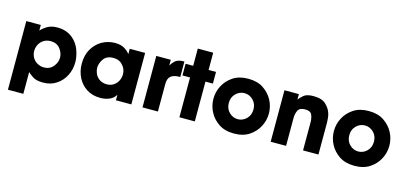

<svg xmlns="http://www.w3.org/2000/svg" viewBox="-75 -1277 4228 1998"><g transform="rotate(15 2039.5 -277.5)"><path d="M59.6 184.6Q101.6 184.6 225.6 184.6Q225.6 138.7 225.6 0Q225.6 -12.7 225.6 -49.8Q241.2 -34.2 279.3 -7.8Q318.4 18.6 392.6 18.6Q434.6 18.6 471.7 7.8Q508.8 -3.9 539.1 -24.4Q596.7 -63.5 629.9 -128.9Q663.1 -194.3 663.1 -272.5Q663.1 -335 637.7 -404.3Q612.3 -473.6 555.7 -519.5Q525.4 -544.9 484.4 -559.6Q443.4 -574.2 391.6 -574.2Q328.1 -574.2 285.2 -549.8Q243.2 -525.4 215.8 -494.1Q215.8 -514.6 215.8 -554.7Q176.8 -554.7 59.6 -554.7Q59.6 -508.8 59.6 -369.1Q59.6 -230.5 59.6 184.6ZM497.1 -277.3Q497.1 -224.6 460 -180.7Q422.9 -135.7 358.4 -135.7Q329.1 -135.7 303.7 -147.5Q277.3 -158.2 258.8 -176.8Q240.2 -195.3 229.5 -221.7Q218.8 -247.1 218.8 -276.4Q218.8 -305.7 229.5 -332Q240.2 -358.4 257.8 -377Q276.4 -396.5 302.7 -408.2Q328.1 -418.9 358.4 -418.9Q425.8 -418.9 461.9 -373Q497.1 -327.1 497.1 -278.3Q497.1 -277.3 497.1 -277.3Z M1339.8 -554.7Q1298.8 -554.7 1173.8 -554.7Q1173.8 -540 1173.8 -496.1Q1158.2 -521.5 1118.2 -547.9Q1078.1 -574.2 1010.7 -574.2Q971.7 -574.2 934.6 -563.5Q898.4 -553.7 866.2 -534.2Q806.6 -498 768.6 -432.6Q731.4 -367.2 731.4 -278.3Q731.4 -236.3 740.2 -197.3Q750 -158.2 767.6 -124Q800.8 -60.5 862.3 -20.5Q924.8 18.6 1010.7 18.6Q1058.6 18.6 1105.5 0Q1151.4 -19.5 1173.8 -59.6Q1173.8 -40 1173.8 0Q1215.8 0 1339.8 0Q1339.8 -138.7 1339.8 -554.7ZM897.5 -276.4Q897.5 -323.2 929.7 -371.1Q962.9 -418.9 1034.2 -418.9Q1086.9 -418.9 1117.2 -394.5Q1146.5 -370.1 1160.2 -341.8Q1168.9 -325.2 1171.9 -306.6Q1174.8 -293 1174.8 -280.3Q1174.8 -274.4 1173.8 -268.6Q1172.9 -250 1167 -232.4Q1162.1 -214.8 1151.4 -198.2Q1135.7 -172.9 1107.4 -154.3Q1079.1 -135.7 1035.2 -135.7Q1008.8 -135.7 988.3 -143.6Q967.8 -150.4 952.1 -163.1Q922.9 -185.5 910.2 -217.8Q897.5 -250 897.5 -275.4Q897.5 -275.4 897.5 -276.4Z M1460 0Q1502 0 1626 0Q1626 -74.2 1626 -297.9Q1626 -356.4 1657.2 -381.8Q1687.5 -407.2 1751 -407.2Q1752.9 -407.2 1757.8 -407.2Q1757.8 -449.2 1757.8 -574.2Q1685.5 -574.2 1657.2 -544.9Q1627.9 -515.6 1616.2 -493.2Q1616.2 -513.7 1616.2 -554.7Q1577.1 -554.7 1460 -554.7Q1460 -520.5 1460 -416Q1460 -311.5 1460 0Z M1857.4 0Q1899.4 0 2023.4 0Q2023.4 -107.4 2023.4 -428.7Q2043.9 -428.7 2103.5 -428.7Q2103.5 -460.9 2103.5 -554.7Q2084 -554.7 2023.4 -554.7Q2023.4 -601.6 2023.4 -740.2Q1982.4 -740.2 1857.4 -740.2Q1857.4 -693.4 1857.4 -554.7Q1836.9 -554.7 1775.4 -554.7Q1775.4 -546.9 1775.4 -523.4Q1775.4 -500 1775.4 -428.7Q1795.9 -428.7 1857.4 -428.7Q1857.4 -321.3 1857.4 0Z M2149.4 -278.3Q2149.4 -242.2 2158.2 -205.1Q2167 -168.9 2185.5 -134.8Q2218.8 -71.3 2284.2 -27.3Q2349.6 16.6 2448.2 16.6Q2546.9 16.6 2612.3 -27.3Q2677.7 -71.3 2710.9 -134.8Q2729.5 -168.9 2738.3 -205.1Q2747.1 -242.2 2747.1 -278.3Q2747.1 -313.5 2738.3 -350.6Q2729.5 -387.7 2710.9 -421.9Q2677.7 -484.4 2612.3 -529.3Q2546.9 -573.2 2448.2 -573.2Q2349.6 -573.2 2284.2 -529.3Q2218.8 -485.4 2185.5 -421.9Q2167 -387.7 2158.2 -351.6Q2149.4 -314.5 2149.4 -279.3Q2149.4 -278.3 2149.4 -278.3ZM2315.4 -278.3Q2315.4 -338.9 2354.5 -377.9Q2394.5 -418 2448.2 -418Q2502 -418 2542 -377.9Q2581.1 -338.9 2581.1 -278.3Q2581.1 -216.8 2542 -177.7Q2502 -137.7 2448.2 -137.7Q2394.5 -137.7 2354.5 -177.7Q2315.4 -216.8 2315.4 -277.3Q2315.4 -277.3 2315.4 -278.3Z M2840.8 0Q2882.8 0 3006.8 0Q3006.8 -75.2 3006.8 -301.8Q3006.8 -344.7 3024.4 -381.8Q3041 -418 3102.5 -418Q3158.2 -418 3173.8 -383.8Q3189.5 -348.6 3189.5 -302.7Q3189.5 -202.1 3189.5 0Q3230.5 0 3355.5 0Q3355.5 -86.9 3355.5 -346.7Q3355.5 -366.2 3352.5 -392.6Q3350.6 -418 3341.8 -444.3Q3326.2 -493.2 3283.2 -533.2Q3240.2 -574.2 3149.4 -574.2Q3075.2 -574.2 3043 -544.9Q3010.7 -516.6 2996.1 -496.1Q2996.1 -515.6 2996.1 -554.7Q2957 -554.7 2840.8 -554.7Q2840.8 -520.5 2840.8 -416Q2840.8 -311.5 2840.8 0Z M3447.3 -278.3Q3447.3 -242.2 3456.1 -205.1Q3464.8 -168.9 3483.4 -134.8Q3516.6 -71.3 3582 -27.3Q3647.5 16.6 3746.1 16.6Q3844.7 16.6 3910.2 -27.3Q3975.6 -71.3 4008.8 -134.8Q4027.3 -168.9 4036.1 -205.1Q4044.9 -242.2 4044.9 -278.3Q4044.9 -313.5 4036.1 -350.6Q4027.3 -387.7 4008.8 -421.9Q3975.6 -484.4 3910.2 -529.3Q3844.7 -573.2 3746.1 -573.2Q3647.5 -573.2 3582 -529.3Q3516.6 -485.4 3483.4 -421.9Q3464.8 -387.7 3456.1 -351.6Q3447.3 -314.5 3447.3 -279.3Q3447.3 -278.3 3447.3 -278.3ZM3613.3 -278.3Q3613.3 -338.9 3652.3 -377.9Q3692.4 -418 3746.1 -418Q3799.8 -418 3839.8 -377.9Q3878.9 -338.9 3878.9 -278.3Q3878.9 -216.8 3839.8 -177.7Q3799.8 -137.7 3746.1 -137.7Q3692.4 -137.7 3652.3 -177.7Q3613.3 -216.8 3613.3 -277.3Q3613.3 -277.3 3613.3 -278.3Z"/></g></svg>

Font: Avakin
Style: Bold
Weight: 700
Designer: Herb Lubalin, Tom Carnase, Ed Benguiat, Adobe Type Staff
Version: Version 1.0